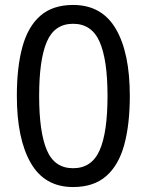

<svg xmlns="http://www.w3.org/2000/svg" viewBox="-20 -745 591 775"><path d="M275 10Q160 10 104 -87.5Q48 -185 48 -358Q48 -474 70.5 -556Q93 -638 143 -681.5Q193 -725 275 -725Q391 -725 447.5 -628.5Q504 -532 504 -358Q504 -243 481.5 -160.5Q459 -78 408.5 -34Q358 10 275 10ZM275 -66Q350 -66 382 -138Q414 -210 414 -358Q414 -504 382 -576.5Q350 -649 275 -649Q200 -649 169 -576.5Q138 -504 138 -358Q138 -212 169 -139Q200 -66 275 -66Z"/></svg>

Font: tamil15
Style: Book
Weight: 400
Designer: Jelle Bosma - Monotype Design Team
Foundry: Monotype Imaging Inc.
Version: Version 2.003